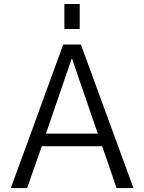

<svg xmlns="http://www.w3.org/2000/svg" viewBox="-20 -957 733 977"><path d="M307.6 -809.6V-936.5H385.7V-809.6ZM346.7 -658.2H344.7L213.9 -277.3H477.5ZM500 -212.9H192.4L118.2 0H35.2L301.8 -730.5H391.6L659.2 0H573.2Z"/></svg>

Font: Mgen+ 1c regular
Style: Regular
Weight: 400
Designer: [Source Han Sans]
Ryoko NISHIZUKA  (kana & ideographs); Paul D. Hunt (Latin, Greek & Cyrillic); Wenlong ZHANG  (bopomofo
Version: Version 1.059.20150602